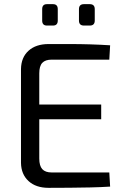

<svg xmlns="http://www.w3.org/2000/svg" viewBox="-20 -903 600 924"><path d="M214 -691Q264 -691 314.5 -691Q365 -691 414.5 -689.5Q464 -688 510 -685L506 -616H229Q198 -616 183.5 -600.5Q169 -585 169 -550V-140Q169 -105 183.5 -89Q198 -73 229 -73H506L510 -5Q464 -2 414.5 -1Q365 0 314.5 0.5Q264 1 214 1Q153 1 117.5 -31.5Q82 -64 81 -119V-571Q82 -627 117.5 -659Q153 -691 214 -691ZM99 -400H467V-329H99ZM412 -883Q436 -883 436 -859V-804Q436 -780 412 -780H384Q360 -780 360 -804V-859Q360 -883 384 -883ZM235 -883Q258 -883 258 -859V-804Q258 -780 235 -780H206Q183 -780 183 -804V-859Q183 -883 206 -883Z"/></svg>

Font: Exo 2
Style: Regular
Weight: 400
Designer: Natanael Gama
Foundry: Natanael Gama
Version: Version 2.010